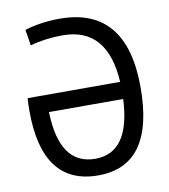

<svg xmlns="http://www.w3.org/2000/svg" viewBox="-81 -772 747 850"><g transform="rotate(-10 293.0 -346.5)"><path d="M293 9.8Q41.5 9.8 41.5 -323.7Q41.5 -338.9 42 -353.3Q42.5 -367.7 43.5 -381.3H459.5Q444.8 -628.4 244.1 -628.4Q165.5 -628.4 98.1 -608.9L86.4 -680.7Q160.2 -703.1 244.1 -703.1Q544.4 -703.1 544.4 -341.8Q544.4 9.8 293 9.8ZM459.5 -304.2H126Q131.8 -64.9 293 -64.9Q448.7 -64.9 459.5 -304.2Z"/></g></svg>

Font: Cascadia Code NF SemiLight
Style: Regular
Weight: 350
Monospace: yes
Designer: Aaron Bell
Foundry: Saja Typeworks
Version: Version 2404.023; ttfautohint (v1.8.4)